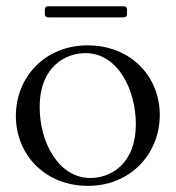

<svg xmlns="http://www.w3.org/2000/svg" viewBox="-20 -592 572 624"><path d="M266 12.1C403.4 12.1 498.9 -91.3 499.3 -218C499.3 -345.2 403.4 -444.6 264.9 -444.6C127.1 -444.6 31.6 -342.3 31.6 -215.2C31.6 -88.4 127.5 12.1 266 12.1ZM109 -243.6C108.7 -376.4 194.2 -419.4 257.5 -419.4C362.2 -419.4 421.2 -301.8 421.5 -188.9C421.2 -55.4 336.3 -13.5 273.8 -13.5C170.1 -13.5 108.7 -130.3 109 -243.6ZM125.7 -546.9C126.1 -538.7 128.9 -535.9 137.1 -535.5H381.4C389.6 -535.9 392.4 -538.7 392.8 -546.9V-560.4C392.4 -568.5 389.6 -571.4 381.4 -571.7H137.1C128.9 -571.4 126.1 -568.5 125.7 -560.4Z"/></svg>

Font: Margiela Serif
Style: Regular
Weight: 400
Designer: Andreas Faust, Stefan Endress
Version: Version 1.002;FEAKit 1.0